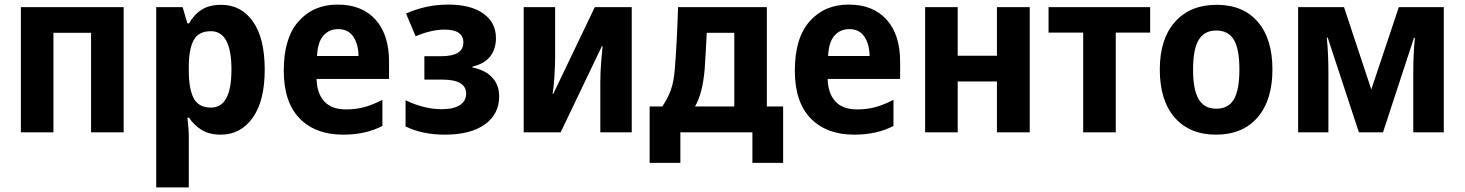

<svg xmlns="http://www.w3.org/2000/svg" viewBox="-20 -577 6385 837"><path d="M71 0V-546H519V0H377V-434H213V0Z M661 240V-546H776L797 -475H804Q826 -514 859.5 -535Q893 -556 944 -556Q1031 -556 1082.5 -483.5Q1134 -411 1134 -273Q1134 -137 1081.5 -63.5Q1029 10 943 10Q892 10 858.5 -11Q825 -32 804 -64H797Q803 -16 803 20V240ZM900 -108Q989 -108 989 -274Q989 -441 899 -441Q847 -441 825.5 -404Q804 -367 803 -290V-270Q803 -189 824.5 -148.5Q846 -108 900 -108Z M1476 10Q1355 10 1286 -61Q1217 -132 1217 -269Q1217 -411 1281.5 -484Q1346 -557 1452 -557Q1558 -557 1617 -491.5Q1676 -426 1676 -308V-233H1360Q1362 -169 1394 -134.5Q1426 -100 1489 -100Q1531 -100 1568 -110Q1605 -120 1647 -142V-28Q1575 10 1476 10ZM1362 -333H1543Q1542 -385 1520 -417.5Q1498 -450 1454 -450Q1415 -450 1390 -422Q1365 -394 1362 -333Z M1920 10Q1820 10 1748 -26V-140Q1787 -121 1827 -111Q1867 -101 1905 -101Q1957 -101 1984.5 -118.5Q2012 -136 2012 -169Q2012 -230 1908 -230H1830V-332H1904Q2000 -332 2000 -392Q2000 -448 1918 -448Q1861 -448 1792 -419L1750 -518Q1837 -557 1935 -557Q2032 -557 2087 -518Q2142 -479 2142 -411Q2142 -362 2116 -330Q2090 -298 2040 -287V-283Q2097 -271 2126.5 -238.5Q2156 -206 2156 -157Q2156 -79 2093.5 -34.5Q2031 10 1920 10Z M2263 0V-546H2400V-331Q2400 -292 2397 -244.5Q2394 -197 2389 -168H2392L2573 -546H2734V0H2597V-217Q2597 -260 2600.5 -304Q2604 -348 2607 -376H2604L2424 0Z M2812 133V-113H2867Q2891 -147 2904.5 -185Q2918 -223 2922 -279Q2926 -330 2929.5 -393Q2933 -456 2936 -546H3323V-113H3394V133H3260V0H2946V133ZM3010 -113H3181V-434H3061Q3059 -388 3056.5 -349Q3054 -310 3052 -276Q3047 -219 3036.5 -180Q3026 -141 3010 -113Z M3704 10Q3583 10 3514 -61Q3445 -132 3445 -269Q3445 -411 3509.5 -484Q3574 -557 3680 -557Q3786 -557 3845 -491.5Q3904 -426 3904 -308V-233H3588Q3590 -169 3622 -134.5Q3654 -100 3717 -100Q3759 -100 3796 -110Q3833 -120 3875 -142V-28Q3803 10 3704 10ZM3590 -333H3771Q3770 -385 3748 -417.5Q3726 -450 3682 -450Q3643 -450 3618 -422Q3593 -394 3590 -333Z M4013 0V-546H4155V-334H4326V-546H4469V0H4326V-222H4155V0Z M4702 0V-435H4551V-546H4994V-435H4844V0Z M5281 10Q5166 10 5101 -64.5Q5036 -139 5036 -274Q5036 -407 5102 -481.5Q5168 -556 5284 -556Q5399 -556 5463 -482Q5527 -408 5527 -274Q5527 -140 5462 -65Q5397 10 5281 10ZM5282 -103Q5335 -103 5359 -144Q5383 -185 5383 -274Q5383 -363 5359 -403.5Q5335 -444 5282 -444Q5230 -444 5205.5 -403Q5181 -362 5181 -274Q5181 -186 5205.5 -144.5Q5230 -103 5282 -103Z M5639 0V-546H5839L5958 -187L6078 -546H6274V0H6141V-265Q6141 -341 6148 -412H6144L6009 0H5904L5768 -413H5764Q5771 -343 5771 -263V0Z"/></svg>

Font: Noto Sans SemiCondensed
Style: Bold
Weight: 700
Width: 4
Designer: Monotype Design Team
Foundry: Monotype Imaging Inc.
Version: Version 2.013; ttfautohint (v1.8.4.7-5d5b)